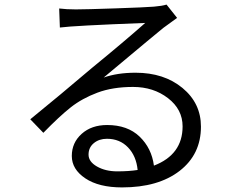

<svg xmlns="http://www.w3.org/2000/svg" viewBox="-20 -774 1040 837"><path d="M580 -33Q574 -94 538 -131.5Q502 -169 446 -169Q412 -169 389 -150Q366 -131 366 -100Q366 -69 403 -48Q440 -27 491 -27Q542 -27 580 -33ZM613 -674Q299 -662 241 -654L238 -737Q269 -733 310.5 -733Q352 -733 483.5 -737.5Q615 -742 651 -745Q687 -748 706 -754L752 -696Q701 -659 691.5 -652Q682 -645 432 -436Q492 -457 571 -457Q695 -457 775.5 -390.5Q856 -324 856 -222Q856 -101 763 -29Q670 43 512 43Q411 43 352 3.5Q293 -36 293 -94Q293 -152 336 -190.5Q379 -229 447 -229Q536 -229 588.5 -178.5Q641 -128 651 -52Q776 -100 776 -223Q776 -297 712.5 -346Q649 -395 560 -395Q471 -395 404.5 -370Q338 -345 289 -306.5Q240 -268 169 -195L112 -254Q240 -358 381 -478Q524 -595 613 -674Z"/></svg>

Font: Swei Fan Sans CJK TC
Style: Regular
Weight: 400
Version: Version 2.130